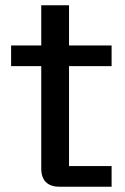

<svg xmlns="http://www.w3.org/2000/svg" viewBox="-20 -706 473 726"><path d="M136 -68V-456H22V-534H136V-686H241V-534H402V-456H241V-78H402V0H205Q171 0 153.5 -17.5Q136 -35 136 -68Z"/></svg>

Font: Mozilla Text BETA Medium
Style: Regular
Weight: 500
Designer: Studio DRAMA
Foundry: Studio DRAMA
Version: Version 0.100